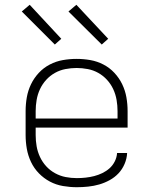

<svg xmlns="http://www.w3.org/2000/svg" viewBox="-20 -774 640 802"><path d="M301 8Q272 8 243 3Q214 -2 188.5 -15.5Q163 -29 142.5 -50Q122 -71 109.5 -97.5Q97 -124 92 -152.5Q87 -181 87 -210V-310Q87 -339 92 -367.5Q97 -396 109.5 -422Q122 -448 142 -469.5Q162 -491 188 -504.5Q214 -518 242.5 -523Q271 -528 300 -528Q329 -528 357.5 -523Q386 -518 412 -504.5Q438 -491 458 -469.5Q478 -448 490.5 -422Q503 -396 508 -367.5Q513 -339 513 -310V-241H129V-210Q129 -186 133 -163Q137 -140 147 -118.5Q157 -97 173 -79.5Q189 -62 210 -50.5Q231 -39 254 -34.5Q277 -30 301 -30Q319 -30 337.5 -32Q356 -34 373.5 -38.5Q391 -43 407.5 -51Q424 -59 437.5 -71Q451 -83 459.5 -100Q468 -117 469 -135H511Q510 -112 500.5 -89.5Q491 -67 475 -50Q459 -33 438 -21.5Q417 -10 394.5 -3.5Q372 3 348 5.5Q324 8 301 8ZM471 -279V-310Q471 -333 467 -356.5Q463 -380 453 -401.5Q443 -423 427 -440.5Q411 -458 390.5 -469.5Q370 -481 346.5 -485.5Q323 -490 300 -490Q277 -490 253.5 -485.5Q230 -481 209.5 -469.5Q189 -458 173 -440.5Q157 -423 147 -401.5Q137 -380 133 -356.5Q129 -333 129 -310V-279ZM405 -588 266 -726 299 -754 432 -612ZM209 -588 71 -726 104 -754 236 -612Z"/></svg>

Font: Iosevka Extralight Extended
Style: Regular
Weight: 200
Width: 7
Monospace: yes
Designer: Belleve Invis
Foundry: Belleve Invis
Version: Version 32.5.0; ttfautohint (v1.8.4)